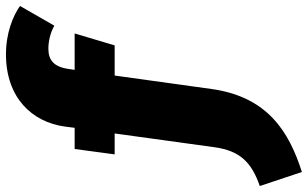

<svg xmlns="http://www.w3.org/2000/svg" viewBox="-305 -590 1031 643"><g transform="rotate(-90 210.5 -268.5)"><path d="M369 -622C390 -622 420 -617 446 -602L512 -717C478 -741 421 -764 350 -764C205 -764 123 -677 108 -566L104 -534H33L15 -400H85L39 -66C27 21 -13 59 -91 86L-44 227C91 184 208 112 234 -76L279 -400H380L420 -534H298L301 -554C308 -604 331 -622 369 -622Z"/></g></svg>

Font: Fira Sans Heavy
Style: Italic
Weight: 900
Italic angle: -8°
Designer: bBox Type GmbH & Carrois Corporate GbR & Edenspiekermann AG
Foundry: bBox Type GmbH & Carrois Corporate GbR & Edenspiekermann AG
Version: Version 4.301;PS 004.301;hotconv 1.0.88;makeotf.lib2.5.64775